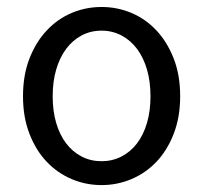

<svg xmlns="http://www.w3.org/2000/svg" viewBox="-20 -518 582 550"><path d="M45.9 -242.2Q45.9 -303.2 64.5 -350.6Q83 -397.9 114 -430.9Q145 -463.9 185.5 -481Q226.1 -498 271 -498Q315.9 -498 356.4 -481Q397 -463.9 428 -430.9Q459 -397.9 477.5 -350.6Q496.1 -303.2 496.1 -242.2Q496.1 -182.1 477.5 -134.5Q459 -86.9 428 -54.4Q397 -22 356.4 -4.9Q315.9 12.2 271 12.2Q226.1 12.2 185.5 -4.9Q145 -22 114 -54.4Q83 -86.9 64.5 -134.5Q45.9 -182.1 45.9 -242.2ZM130.9 -242.2Q130.9 -200.2 140.9 -166Q150.9 -131.8 169.4 -107.4Q188 -83 213.9 -69.6Q239.7 -56.2 271 -56.2Q301.8 -56.2 327.9 -69.6Q354 -83 372.6 -107.4Q391.1 -131.8 401.1 -166Q411.1 -200.2 411.1 -242.2Q411.1 -284.2 401.1 -318.6Q391.1 -353 372.6 -377.9Q354 -402.8 327.9 -416.5Q301.8 -430.2 271 -430.2Q239.7 -430.2 213.9 -416.5Q188 -402.8 169.4 -377.9Q150.9 -353 140.9 -318.6Q130.9 -284.2 130.9 -242.2Z"/></svg>

Font: Pyidaungsu ZawDecode
Style: Regular
Weight: 400
Designer: Sun Tun
Foundry: Your Own Font Foundry
Version: Version 2.50